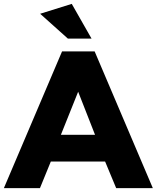

<svg xmlns="http://www.w3.org/2000/svg" viewBox="-28 -970 808 990"><path d="M514 -137 571 0H760L460 -705H292L-8 0H178L234 -137ZM375 -497 462 -275H286ZM322 -771H444L342 -950L179 -899Z"/></svg>

Font: Geom ExtraBold
Style: Bold
Weight: 800
Version: Version 1.102